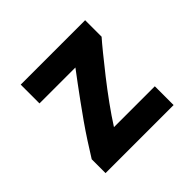

<svg xmlns="http://www.w3.org/2000/svg" viewBox="-132 -675 824 824"><g transform="rotate(-45 280.0 -263.0)"><path d="M75 0V-84Q96 -118 119 -153.5Q142 -189 166.5 -224Q191 -259 215.5 -292.5Q240 -326 262.5 -356.5Q285 -387 304 -412H86V-526H477V-426Q461 -408 432.5 -373Q404 -338 369 -293.5Q334 -249 300 -202Q266 -155 240 -114H488V0Z"/></g></svg>

Font: Ubuntu Sans Mono
Style: Bold
Weight: 700
Monospace: yes
Designer: Dalton Maag Ltd
Foundry: Dalton Maag Ltd
Version: Version 1.006